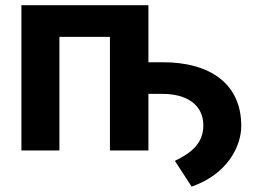

<svg xmlns="http://www.w3.org/2000/svg" viewBox="-20 -565 966 721"><path d="M60.4 0H203.1V-426.5H392.8V0H537.3V-212.4H591.3C679 -212.4 744.7 -172.9 743.6 -92.3C742.5 -28.8 702.1 7.8 636.7 39.1L699.6 135.7C832 90.2 886 -13.8 886 -92.3C886 -253.2 765.3 -331.3 591.3 -331.3H537.3V-545.5H60.4Z"/></svg>

Font: Karasuma Gothic
Style: Bold
Weight: 700
Designer: Rasmus Andersson / Ryoko Nishizuka
Foundry: Genbu
Version: Version 1.00